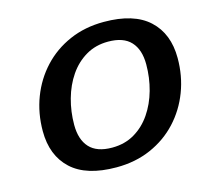

<svg xmlns="http://www.w3.org/2000/svg" viewBox="-105 -842 1063 976"><g transform="rotate(-15 427.0 -353.5)"><path d="M835.5 -444.5Q835.5 -350.5 804 -268Q772.5 -185.5 714 -122.5Q655.5 -59.5 574 -23.8Q492.5 12 392.5 12Q234.5 12 155.8 -61Q77 -134 77 -262.5Q77 -356.5 108.5 -439Q140 -521.5 198.5 -584.5Q257 -647.5 338.5 -683.2Q420 -719 520 -719Q677.5 -719 756.5 -646Q835.5 -573 835.5 -444.5ZM239.5 -252Q239.5 -174.5 278 -132.5Q316.5 -90.5 397 -90.5Q463.5 -90.5 514.8 -120.8Q566 -151 601.2 -202.5Q636.5 -254 654.8 -319.5Q673 -385 673 -455Q673 -532.5 634.2 -574.5Q595.5 -616.5 515 -616.5Q449 -616.5 397.8 -586.2Q346.5 -556 311.2 -504.5Q276 -453 257.8 -387.5Q239.5 -322 239.5 -252Z"/></g></svg>

Font: Newsreader 6pt SemiBold
Style: Italic
Weight: 600
Italic angle: -17°
Designer: Hugues Gentile
Foundry: Production Type
Version: Version 1.003; ttfautohint (v1.8.3)